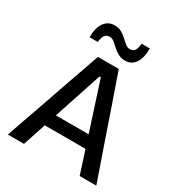

<svg xmlns="http://www.w3.org/2000/svg" viewBox="-215 -1079 1131 1219"><g transform="rotate(30 350.0 -470.0)"><path d="M26.5 0Q46.5 -57.5 68.5 -121Q90.5 -184.5 111 -241.5L196 -486.5Q219.5 -552.5 238 -605.8Q256.5 -659 275.5 -713H428Q447.5 -657.5 465.8 -604.5Q484 -551.5 507 -486L591.5 -240.5Q612 -181.5 633.8 -119.2Q655.5 -57 675 0H553Q533.5 -60.5 513 -124.2Q492.5 -188 474 -245L356 -610H346L226.5 -248.5Q207 -189.5 186 -125Q165 -60.5 145 0ZM173 -168 184 -258H530L539 -168ZM436.5 -778Q406 -778 383.8 -790.5Q361.5 -803 343.8 -819.5Q326 -836 310.5 -848.5Q295 -861 278.5 -861Q251.5 -861 240.5 -843Q229.5 -825 227.5 -794.5H167Q167 -865 194.2 -902.5Q221.5 -940 268 -940Q298 -940 319.8 -927.5Q341.5 -915 358.8 -898.5Q376 -882 391.8 -869.5Q407.5 -857 424.5 -857Q451 -857 461.5 -875.5Q472 -894 473.5 -924H534Q534 -853.5 507.8 -815.8Q481.5 -778 436.5 -778Z"/></g></svg>

Font: Commissioner Thin Medium
Style: Regular
Weight: 500
Version: Version 1.000